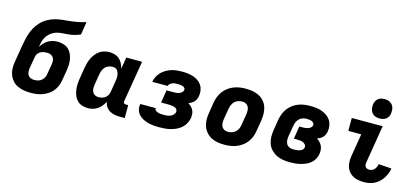

<svg xmlns="http://www.w3.org/2000/svg" viewBox="-63 -1237 3725 1723"><g transform="rotate(15 1800.0 -376.0)"><path d="M258 8Q226 8 195 3Q164 -2 136.5 -15Q109 -28 89 -50Q69 -72 58 -100Q47 -128 45.5 -159.5Q44 -191 50 -223L71 -351Q77 -386 83.5 -420.5Q90 -455 100.5 -489Q111 -523 129 -555.5Q147 -588 173.5 -615Q200 -642 233 -660Q266 -678 300.5 -687Q335 -696 370 -699Q405 -702 440 -706Q475 -710 510 -717Q545 -724 579 -735L560 -615Q535 -604 509 -597Q483 -590 457.5 -587Q432 -584 406.5 -583Q381 -582 355 -576.5Q329 -571 305 -556.5Q281 -542 264 -520.5Q247 -499 238.5 -474Q230 -449 226 -423L223 -409Q236 -429 252 -446.5Q268 -464 288.5 -476Q309 -488 331 -493Q353 -498 374 -498Q402 -498 428.5 -490.5Q455 -483 474 -466.5Q493 -450 504.5 -426.5Q516 -403 521 -376.5Q526 -350 525 -322.5Q524 -295 519 -267L503 -173Q499 -146 488 -120Q477 -94 459 -72Q441 -50 416.5 -34Q392 -18 366 -8.5Q340 1 312 4.5Q284 8 258 8ZM258 -112Q275 -112 293 -116Q311 -120 325 -131.5Q339 -143 348 -159Q357 -175 359 -192L375 -286Q378 -304 377 -321Q376 -338 367 -351.5Q358 -365 342.5 -371.5Q327 -378 310 -378Q295 -378 279 -375.5Q263 -373 249 -365.5Q235 -358 224.5 -344Q214 -330 212 -315L193 -204Q191 -186 192 -169Q193 -152 201.5 -138.5Q210 -125 225.5 -118.5Q241 -112 258 -112Z M790 8Q761 8 735 -0.5Q709 -9 690.5 -27.5Q672 -46 662 -71Q652 -96 648 -123Q644 -150 645.5 -178.5Q647 -207 652 -235L668 -335Q672 -358 678.5 -381Q685 -404 695.5 -425.5Q706 -447 721.5 -467Q737 -487 757 -501Q777 -515 800.5 -521.5Q824 -528 847 -528Q874 -528 899 -520.5Q924 -513 942 -496.5Q960 -480 971.5 -457.5Q983 -435 988 -410L1006 -520H1153L1089 -137Q1089 -132 1089.5 -127Q1090 -122 1093 -118.5Q1096 -115 1100.5 -113.5Q1105 -112 1110 -112H1133V8H1090Q1064 8 1039 3.5Q1014 -1 993 -13Q972 -25 958 -45.5Q944 -66 940 -91Q929 -70 914 -51Q899 -32 878.5 -18Q858 -4 835 2Q812 8 790 8ZM854 -112Q870 -112 887 -116Q904 -120 918 -130Q932 -140 940 -155.5Q948 -171 951 -187L967 -287Q970 -301 971 -314Q972 -327 971 -340Q970 -353 966 -365.5Q962 -378 955.5 -388Q949 -398 936.5 -403Q924 -408 911 -408Q893 -408 875 -402Q857 -396 843.5 -382.5Q830 -369 822.5 -351Q815 -333 812 -316L795 -216Q792 -197 792 -179Q792 -161 799 -145.5Q806 -130 821 -121Q836 -112 854 -112Z M1456 8Q1429 8 1403 6Q1377 4 1351.5 -2.5Q1326 -9 1303.5 -20Q1281 -31 1263.5 -49Q1246 -67 1238 -91.5Q1230 -116 1234 -143L1236 -150H1379Q1377 -140 1382.5 -133Q1388 -126 1395.5 -122Q1403 -118 1411.5 -115.5Q1420 -113 1429.5 -112Q1439 -111 1448 -110.5Q1457 -110 1466 -110Q1481 -110 1496 -112Q1511 -114 1525 -119.5Q1539 -125 1550.5 -137Q1562 -149 1565 -163Q1566 -173 1562.5 -181.5Q1559 -190 1552 -195.5Q1545 -201 1536 -204Q1527 -207 1517 -208.5Q1507 -210 1498 -210.5Q1489 -211 1479 -211H1412L1431 -329H1498Q1510 -329 1523 -330.5Q1536 -332 1548.5 -336.5Q1561 -341 1571.5 -350.5Q1582 -360 1584 -373Q1586 -385 1578 -393Q1570 -401 1559 -404.5Q1548 -408 1536.5 -409Q1525 -410 1513 -410Q1502 -410 1489.5 -409Q1477 -408 1465.5 -403.5Q1454 -399 1443.5 -390.5Q1433 -382 1431 -370H1288V-373Q1293 -398 1305 -421Q1317 -444 1336 -463Q1355 -482 1378 -495Q1401 -508 1425 -515.5Q1449 -523 1473.5 -525.5Q1498 -528 1523 -528Q1550 -528 1576 -525Q1602 -522 1626.5 -514Q1651 -506 1672 -491.5Q1693 -477 1707 -456.5Q1721 -436 1725.5 -410Q1730 -384 1726 -357Q1723 -343 1718 -328.5Q1713 -314 1702 -302Q1691 -290 1677.5 -282Q1664 -274 1650 -268Q1666 -259 1678.5 -246.5Q1691 -234 1699 -218Q1707 -202 1708.5 -183Q1710 -164 1707 -145Q1702 -119 1689 -94.5Q1676 -70 1655.5 -52Q1635 -34 1610 -22Q1585 -10 1559.5 -3.5Q1534 3 1508 5.5Q1482 8 1456 8Z M2057 8Q2024 8 1992.5 2.5Q1961 -3 1934 -17.5Q1907 -32 1887 -55.5Q1867 -79 1857 -108Q1847 -137 1846.5 -169.5Q1846 -202 1852 -235L1868 -335Q1873 -363 1883.5 -390Q1894 -417 1912 -440.5Q1930 -464 1954 -481.5Q1978 -499 2005.5 -509.5Q2033 -520 2060.5 -524Q2088 -528 2116 -528Q2149 -528 2180.5 -522.5Q2212 -517 2239.5 -502.5Q2267 -488 2287 -464.5Q2307 -441 2316.5 -412Q2326 -383 2326.5 -350.5Q2327 -318 2322 -285L2305 -185Q2301 -157 2290.5 -130Q2280 -103 2262 -79.5Q2244 -56 2219.5 -38.5Q2195 -21 2168 -10.5Q2141 0 2113 4Q2085 8 2057 8ZM2057 -112Q2076 -112 2094.5 -117.5Q2113 -123 2128 -136.5Q2143 -150 2151 -168Q2159 -186 2161 -204L2178 -304Q2181 -323 2180.5 -341.5Q2180 -360 2172.5 -375.5Q2165 -391 2149.5 -399.5Q2134 -408 2116 -408Q2097 -408 2078.5 -402.5Q2060 -397 2045.5 -383.5Q2031 -370 2023 -352Q2015 -334 2012 -316L1995 -216Q1992 -197 1992.5 -178.5Q1993 -160 2000.5 -144.5Q2008 -129 2023.5 -120.5Q2039 -112 2057 -112Z M2665 8Q2631 8 2599 2.5Q2567 -3 2539.5 -17Q2512 -31 2490.5 -54Q2469 -77 2458.5 -106.5Q2448 -136 2447 -169Q2446 -202 2452 -235L2468 -335Q2473 -362 2483 -389Q2493 -416 2510.5 -439.5Q2528 -463 2552 -481Q2576 -499 2603 -509.5Q2630 -520 2657.5 -524Q2685 -528 2712 -528Q2740 -528 2767.5 -525Q2795 -522 2820.5 -513Q2846 -504 2868 -489Q2890 -474 2904.5 -452.5Q2919 -431 2924 -403.5Q2929 -376 2924 -348Q2922 -334 2916 -319.5Q2910 -305 2899.5 -293.5Q2889 -282 2875.5 -274.5Q2862 -267 2847 -261Q2863 -251 2876 -237.5Q2889 -224 2896.5 -207.5Q2904 -191 2906 -171Q2908 -151 2904 -131Q2900 -107 2887.5 -84Q2875 -61 2854.5 -44.5Q2834 -28 2810.5 -18Q2787 -8 2762.5 -2Q2738 4 2713.5 6Q2689 8 2665 8ZM2665 -112Q2674 -112 2683 -112.5Q2692 -113 2701.5 -114Q2711 -115 2720.5 -117.5Q2730 -120 2738.5 -124.5Q2747 -129 2753.5 -136.5Q2760 -144 2761 -153Q2764 -168 2755.5 -179.5Q2747 -191 2734 -197Q2721 -203 2707 -204.5Q2693 -206 2678 -206H2647L2666 -324H2697Q2709 -324 2722 -325.5Q2735 -327 2747 -331Q2759 -335 2770 -344Q2781 -353 2783 -365Q2785 -378 2777.5 -387.5Q2770 -397 2759.5 -401Q2749 -405 2736.5 -406.5Q2724 -408 2712 -408Q2694 -408 2675.5 -402Q2657 -396 2643.5 -382.5Q2630 -369 2622.5 -351.5Q2615 -334 2612 -316L2595 -216Q2592 -196 2593 -177Q2594 -158 2603 -142.5Q2612 -127 2629 -119.5Q2646 -112 2665 -112Z M3354 8Q3327 8 3301.5 3.5Q3276 -1 3254 -12.5Q3232 -24 3215.5 -43Q3199 -62 3191 -85.5Q3183 -109 3182.5 -135.5Q3182 -162 3186 -188L3221 -400H3101V-520H3388L3330 -169Q3328 -158 3329 -147Q3330 -136 3336 -127.5Q3342 -119 3352 -115.5Q3362 -112 3373 -112Q3386 -112 3398.5 -117.5Q3411 -123 3420 -133.5Q3429 -144 3434 -156.5Q3439 -169 3442 -182L3562 -174Q3558 -150 3549 -126.5Q3540 -103 3526 -81.5Q3512 -60 3492.5 -42Q3473 -24 3450 -12.5Q3427 -1 3402.5 3.5Q3378 8 3354 8ZM3343 -580Q3329 -580 3315 -583Q3301 -586 3289 -593.5Q3277 -601 3269.5 -611.5Q3262 -622 3257.5 -635.5Q3253 -649 3252.5 -663Q3252 -677 3254 -692Q3257 -707 3264.5 -720.5Q3272 -734 3284.5 -743.5Q3297 -753 3312.5 -756.5Q3328 -760 3343 -760Q3357 -760 3371 -757Q3385 -754 3396.5 -746.5Q3408 -739 3416 -728.5Q3424 -718 3428 -704.5Q3432 -691 3432.5 -677Q3433 -663 3431 -648Q3429 -633 3421 -619.5Q3413 -606 3400.5 -596.5Q3388 -587 3373 -583.5Q3358 -580 3343 -580Z"/></g></svg>

Font: Iosevka Heavy Extended
Style: Italic
Weight: 900
Width: 7
Italic angle: -9°
Monospace: yes
Designer: Belleve Invis
Foundry: Belleve Invis
Version: Version 32.5.0; ttfautohint (v1.8.4)